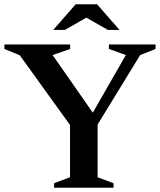

<svg xmlns="http://www.w3.org/2000/svg" viewBox="-30 -878 750 898"><path d="M62.5 -619.5 -9.5 -649V-670H298V-649L216 -620.5L404 -351L558.5 -620.5L479.5 -649V-670H697.5V-649L625.5 -620.5L426.5 -295.5V-49L501 -21V0H223V-21L297.5 -49V-293.5ZM474.5 -738 374 -795.5 273.5 -738H219L324 -858H424L529 -738Z"/></svg>

Font: Newsreader Text SemiBold
Style: Regular
Weight: 600
Designer: Hugues Gentile
Foundry: Production Type
Version: Version 1.001